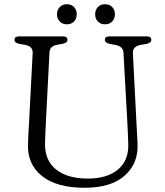

<svg xmlns="http://www.w3.org/2000/svg" viewBox="-20 -872 781 908"><path d="M582.5 -288 564 -622.5Q562.5 -652.5 526 -659.5L498.5 -664.5Q476 -669.5 476 -683.5Q476 -700 498 -700H674Q695.5 -700 695.5 -683.5Q695.5 -669.5 673 -664.5L646.5 -660Q606.5 -652.5 608.5 -620.5L625.5 -287Q627 -262.5 628.2 -239Q629.5 -215.5 630.5 -190.5Q634.5 -99.5 570 -41.8Q505.5 16 380.5 16Q247.5 16 178.2 -39.8Q109 -95.5 112.5 -189Q112.5 -204.5 113.8 -228.2Q115 -252 116.5 -277.2Q118 -302.5 119 -322L134.5 -622Q136 -653 98 -660L71 -664.5Q48.5 -669.5 48.5 -683.5Q48.5 -700 70.5 -700H277Q299 -700 299 -683.5Q299 -669.5 276.5 -665L249.5 -660Q215 -653.5 214 -624L198.5 -324.5Q196.5 -286.5 195.2 -256Q194 -225.5 193 -199Q190 -115 244.2 -71.2Q298.5 -27.5 394.5 -27.5Q488 -27.5 539 -71.2Q590 -115 586.5 -193Q585.5 -226 584.5 -247.5Q583.5 -269 582.5 -288ZM296.5 -757Q275.5 -757 262.5 -770.5Q249.5 -784 249.5 -804.5Q249.5 -825 262.5 -838.5Q275.5 -852 296.5 -852Q317.5 -852 330.2 -838.5Q343 -825 343 -804.5Q343 -784 330.2 -770.5Q317.5 -757 296.5 -757ZM476.5 -757Q455.5 -757 442.8 -770.5Q430 -784 430 -804.5Q430 -825 442.8 -838.5Q455.5 -852 476.5 -852Q498 -852 510.8 -838.5Q523.5 -825 523.5 -804.5Q523.5 -784 510.8 -770.5Q498 -757 476.5 -757Z"/></svg>

Font: Fraunces 9pt Soft Light
Style: Regular
Weight: 300
Version: Version 1.000;[0bf87f6ff]